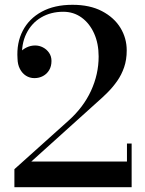

<svg xmlns="http://www.w3.org/2000/svg" viewBox="-20 -780 604 800"><path d="M40 0V-75L264.5 -276.5Q327 -332 359 -401.2Q391 -470.5 391 -544.5Q391 -599 372 -641Q353 -683 319.8 -707Q286.5 -731 243.5 -731Q192 -731 151.8 -707.5Q111.5 -684 89.8 -640Q68 -596 72 -535.5H54Q54 -550 64.2 -562.2Q74.5 -574.5 91.2 -582.5Q108 -590.5 126.5 -590.5Q143.5 -590.5 159 -582.5Q174.5 -574.5 184.5 -560Q194.5 -545.5 194.5 -526Q194.5 -504 185 -488Q175.5 -472 159.2 -463.2Q143 -454.5 123.5 -454.5Q104 -454.5 88.2 -464.5Q72.5 -474.5 63 -492.8Q53.5 -511 53 -535.5Q48.5 -601 74.8 -651.8Q101 -702.5 153.8 -731.2Q206.5 -760 282 -760Q354.5 -760 405 -733.5Q455.5 -707 481.8 -664Q508 -621 508 -570Q508 -531 497.2 -499.8Q486.5 -468.5 468.5 -442.8Q450.5 -417 428.5 -395Q406.5 -373 384 -353.5L110.5 -107H509V-182H528.5V0Z"/></svg>

Font: Bodoni Moda 11pt Medium
Style: Regular
Weight: 500
Designer: Owen Earl
Foundry: indestructible type
Version: Version 2.004